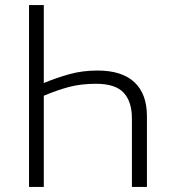

<svg xmlns="http://www.w3.org/2000/svg" viewBox="-20 -734 677 754"><path d="M94 -714H152V-408Q203 -429 253.5 -443Q304 -457 363 -457Q459 -457 508 -411Q557 -365 557 -278V0H498V-269Q498 -335 465.5 -370Q433 -405 357 -405Q298 -405 251 -392.5Q204 -380 152 -358V0H94Z"/></svg>

Font: Noto Sans Display Light
Style: Regular
Weight: 300
Designer: Monotype Design Team
Foundry: Monotype Imaging Inc.
Version: Version 2.003